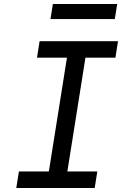

<svg xmlns="http://www.w3.org/2000/svg" viewBox="-20 -935 640 955"><path d="M61 0 74 -82H223L313 -648H164L177 -730H567L554 -648H405L315 -82H464L451 0ZM231 -840 243 -915H563L551 -840Z"/></svg>

Font: JetBrains Mono NL
Style: Italic
Weight: 400
Italic angle: -9°
Monospace: yes
Designer: Philipp Nurullin, Konstantin Bulenkov
Foundry: JetBrains
Version: Version 2.305; ttfautohint (v1.8.4.7-5d5b)